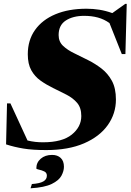

<svg xmlns="http://www.w3.org/2000/svg" viewBox="-20 -776 688 1012"><path d="M591 -251.5Q591 -177 548 -116.5Q505 -56 423 -20.5Q341 15 223 15Q152 15 103.5 7Q55 -1 12 -15L17 -231H35L125 -35.5Q145.5 -30.5 165.8 -28.2Q186 -26 206.5 -26Q308 -26 358.2 -66.5Q408.5 -107 408.5 -164.5Q408.5 -208 386.5 -233.8Q364.5 -259.5 330.2 -277Q296 -294.5 260 -312Q224 -329.5 193.8 -351Q163.5 -372.5 145 -405.5Q126.5 -438.5 126.5 -490Q126.5 -564.5 164.8 -618.2Q203 -672 272.5 -701Q342 -730 436 -730Q470 -730 503.5 -724.8Q537 -719.5 572 -707L640 -755.5H648L641 -491H622L557 -654.5Q529 -674.5 496.2 -683.5Q463.5 -692.5 423.5 -692.5Q365 -692.5 327 -668Q289 -643.5 289 -591Q289 -556.5 312.5 -534.2Q336 -512 371.8 -495Q407.5 -478 444.5 -459Q481.5 -440.5 515 -414.8Q548.5 -389 569.8 -350Q591 -311 591 -251.5ZM171.5 111.5Q171.5 80.5 194.8 60.5Q218 40.5 254.5 40.5Q283 40.5 300 56.5Q317 72.5 317 103Q317 125.5 303.8 150.2Q290.5 175 252.8 193.5Q215 212 141 216.5L148 194Q190 191 208.5 180.2Q227 169.5 227 150Q227 134 213.2 127.5Q199.5 121 185.5 118.2Q171.5 115.5 171.5 111.5Z"/></svg>

Font: Newsreader Display ExtraBold
Style: Italic
Weight: 800
Italic angle: -17°
Designer: Hugues Gentile
Foundry: Production Type
Version: Version 1.001